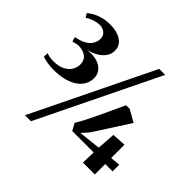

<svg xmlns="http://www.w3.org/2000/svg" viewBox="-203 -1033 1302 1302"><g transform="rotate(45 448.0 -382.0)"><path d="M116.5 -303.5Q83 -303.5 53.2 -309.5Q23.5 -315.5 9.5 -320.5L10.5 -354.5Q23.5 -350.5 41.2 -347.2Q59 -344 74 -344Q126.5 -344 159.2 -361.2Q192 -378.5 207 -404.5Q222 -430.5 222 -457Q222 -479 212.5 -497.8Q203 -516.5 180 -528.2Q157 -540 116 -540Q111.5 -539 104 -537.5Q96.5 -536 88.5 -534Q80.5 -532 73.5 -530L64 -563Q76 -565.5 88.5 -568.8Q101 -572 112 -575.5Q157 -592.5 176.5 -620Q196 -647.5 196 -677.5Q196 -699.5 185.2 -713.5Q174.5 -727.5 158.5 -734.5Q142.5 -741.5 126.5 -741Q98.5 -740.5 72 -731.5Q45.5 -722.5 23.5 -707.5L6 -735Q23.5 -750.5 47.8 -763.8Q72 -777 103.8 -785.2Q135.5 -793.5 174 -793.5Q217 -793.5 250.2 -781.5Q283.5 -769.5 302.8 -746.8Q322 -724 322 -691.5Q322 -656 302.5 -629.8Q283 -603.5 251.2 -586Q219.5 -568.5 182.5 -559.5Q234 -566.5 272.2 -555.8Q310.5 -545 332 -520Q353.5 -495 353.5 -458.5Q353.5 -412.5 325.8 -377.8Q298 -343 245.2 -323.2Q192.5 -303.5 116.5 -303.5ZM621 -815H678.5L257 51H199.5ZM704.5 0 707.5 -100H502L474.5 -150.5Q496 -187 518 -230.5Q540 -274 561.2 -319.2Q582.5 -364.5 601.8 -406.8Q621 -449 636.5 -482H671.5L757.5 -433L594.5 -179.5L550.5 -130L709 -147.5L718 -279L818 -285V-157.5L889 -164V-100H818.5V0Z"/></g></svg>

Font: Merriweather 120pt
Style: Bold
Weight: 700
Designer: Eben Sorkin
Foundry: Eben Sorkin
Version: Version 2.100